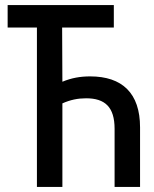

<svg xmlns="http://www.w3.org/2000/svg" viewBox="-20 -734 603 754"><path d="M125 0H225V-328C256 -342 286 -348 318 -348C392 -348 430 -314 430 -228V0H530V-234C530 -368 460 -434 334 -434C295 -434 261 -428 225 -413L224 -626H427V-714H10V-626H125Z"/></svg>

Font: Noto Sans Mono SemiCondensed Medium
Style: Regular
Weight: 500
Width: 4
Designer: Monotype Design Team
Foundry: Monotype Imaging Inc.
Version: Version 2.014